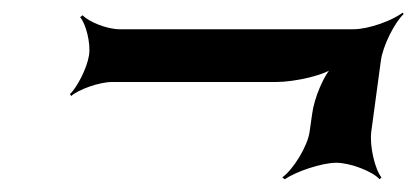

<svg xmlns="http://www.w3.org/2000/svg" viewBox="-20 -439 658 302"><path d="M564 -232 579 -343C582 -367 601 -404 615 -417L613 -419C598 -407 560 -393 536 -393H168C148 -393 119 -405 110 -415L106 -412C115 -402 123 -371 120 -352C117 -332 101 -301 90 -291L92 -288C103 -298 136 -310 156 -310H414C444 -310 493 -321 507 -334L505 -336C490 -324 474 -284 471 -260L467 -232C464 -209 441 -172 424 -160L428 -157C445 -169 486 -183 509 -183C531 -183 567 -169 577 -157L580 -160C570 -172 561 -209 564 -232Z"/></svg>

Font: Asimov
Style: EdgeWideIt
Weight: 500
Designer: Google
Version: Version 2.000980: 2014